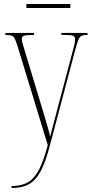

<svg xmlns="http://www.w3.org/2000/svg" viewBox="-20 -701 458 961"><path d="M38 230Q87 230 119 212Q151 194 174.5 149.5Q198 105 219 25L70 -463Q61 -492 55 -505.5Q49 -519 39 -522.5Q29 -526 8 -526H7V-536H150V-526H147Q110 -526 99.5 -522Q89 -518 89 -505Q89 -497 94.5 -478.5Q100 -460 108 -433L171 -225Q190 -163 201.5 -124Q213 -85 220 -60.5Q227 -36 231 -17Q239 -47 252 -97.5Q265 -148 279 -200L341 -434Q347 -457 351.5 -475Q356 -493 356 -504Q356 -515 348.5 -520.5Q341 -526 305 -526H287V-536H418V-526H413Q395 -526 386 -520.5Q377 -515 370.5 -497Q364 -479 354 -442L229 30Q208 110 183.5 156Q159 202 124.5 221Q90 240 39 240H38ZM112 -661V-681H332V-661Z"/></svg>

Font: Noto Serif Display ExtraCondensed Thin
Style: Regular
Weight: 100
Width: 2
Designer: Monotype Design Team
Foundry: Monotype Imaging Inc.
Version: Version 2.009